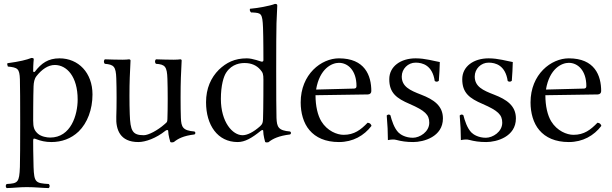

<svg xmlns="http://www.w3.org/2000/svg" viewBox="-20 -718 3139 984"><path d="M159 -351C156 -348 150 -347 150 -354C150 -388 153 -415 153 -415C153 -419 149 -421 141 -421C114 -411 84 -403 18 -394C16 -388 18 -384 20 -378C20 -378 20 -377 20 -377C71 -372 80 -366 82 -312C84 -262 84 88 82 138C79 217 72 222 14 225C8 231 8 240 14 246C54 245 77 241 117 241C161 241 189 245 230 246C236 240 236 231 230 225C162 221 155 217 152 138C150 88 150 2 150 2C150 -10 155 -9 165 -5C188 4 213 10 243 10C296 10 344 -7 383 -44C428 -88 454 -157 454 -234C454 -345 382 -419 285 -419C227 -419 192 -394 159 -351ZM167 -328C194 -362 226 -385 261 -385C322 -385 378 -326 378 -208C378 -130 344 -13 237 -13C220 -13 191 -18 174 -33C155 -50 150 -66 150 -100C150 -100 150 -226 152 -276C153 -296 156 -314 167 -328Z M689 10C726 10 781 -10 828 -48C833 -52 842 -54 842 -47C842 -25 853 10 853 10C860 13 864 12 871 10C892 -7 919 -22 977 -29C983 -35 983 -38 977 -44C916 -49 909 -67 907 -114C905 -164 905 -270 907 -320C908 -349 911 -408 911 -408C911 -411 909 -414 904 -414C899 -413 884 -412 870 -412C839 -412 814 -413 779 -414C773 -408 773 -397 779 -391C826 -388 836 -377 838 -314C840 -264 840 -158 838 -108C837 -90 836 -93 823 -81C788 -50 741 -25 717 -25C658 -25 648 -48 645 -133C643 -183 643 -270 645 -320C646 -349 649 -408 649 -408C649 -411 646 -414 641 -414C636 -413 622 -412 608 -412C577 -412 552 -413 517 -414C511 -408 511 -397 517 -391C563 -387 574 -378 576 -316C578 -266 578 -170 576 -120C573 -54 595 10 689 10Z M1317 -48C1322 -52 1329 -54 1329 -47C1329 -24 1339 10 1339 10C1346 13 1349 12 1355 11C1356 10 1356 10 1357 10C1378 -7 1409 -22 1467 -29C1473 -35 1473 -38 1467 -44C1406 -49 1399 -67 1397 -114C1395 -164 1395 -549 1397 -599C1400 -661 1401 -689 1401 -689C1401 -696 1398 -698 1389 -698C1365 -688 1299 -676 1261 -673C1259 -665 1261 -660 1267 -654C1270 -654 1273 -654 1276 -654C1318 -651 1325 -651 1328 -576C1330 -526 1330 -411 1330 -411C1330 -404 1328 -402 1321 -402C1317 -402 1276 -419 1245 -419C1182 -419 1140 -397 1102 -361C1061 -320 1036 -265 1036 -194C1036 -77 1095 10 1198 10C1235 10 1270 -10 1317 -48ZM1328 -108C1327 -90 1326 -83 1313 -71C1278 -40 1247 -25 1223 -25C1172 -25 1112 -92 1112 -211C1112 -280 1126 -327 1140 -347C1170 -392 1215 -395 1234 -395C1268 -395 1295 -383 1314 -361C1327 -346 1330 -339 1330 -309C1330 -309 1330 -158 1328 -108Z M1864 -89C1829 -53 1796 -27 1741 -27C1707 -27 1657 -47 1627 -96C1608 -127 1597 -175 1597 -230L1865 -234C1876 -234 1883 -241 1883 -251C1883 -331 1850 -419 1717 -419C1627 -419 1521 -338 1521 -193C1521 -140 1535 -87 1566 -51C1598 -13 1648 10 1717 10C1789 10 1846 -23 1884 -73C1881 -83 1875 -88 1864 -89ZM1600 -259C1618 -367 1681 -396 1717 -396C1763 -396 1807 -357 1807 -277C1807 -268 1803 -264 1793 -264Z M1962 -126C1966 -79 1968 -40 1968 0C1978 -2 1987 -3 1992 -3C1999 -3 2004 -3 2011 -1C2037 6 2063 10 2098 10C2151 10 2250 -17 2250 -111C2250 -176 2203 -208 2138 -233C2081 -255 2039 -274 2039 -326C2039 -365 2071 -397 2110 -397C2145 -397 2196 -384 2208 -303C2214 -298 2223 -298 2229 -304C2232 -338 2233 -369 2234 -400C2204 -405 2160 -419 2110 -419C2034 -419 1975 -378 1975 -312C1975 -242 2012 -214 2080 -185C2158 -151 2180 -130 2180 -89C2180 -42 2131 -12 2096 -12C2059 -12 2033 -28 2023 -38C2000 -60 1987 -103 1981 -127C1975 -133 1968 -132 1962 -126Z M2336 -126C2340 -79 2342 -40 2342 0C2352 -2 2361 -3 2366 -3C2373 -3 2378 -3 2385 -1C2411 6 2437 10 2472 10C2525 10 2624 -17 2624 -111C2624 -176 2577 -208 2512 -233C2455 -255 2413 -274 2413 -326C2413 -365 2445 -397 2484 -397C2519 -397 2570 -384 2582 -303C2588 -298 2597 -298 2603 -304C2606 -338 2607 -369 2608 -400C2578 -405 2534 -419 2484 -419C2408 -419 2349 -378 2349 -312C2349 -242 2386 -214 2454 -185C2532 -151 2554 -130 2554 -89C2554 -42 2505 -12 2470 -12C2433 -12 2407 -28 2397 -38C2374 -60 2361 -103 2355 -127C2349 -133 2342 -132 2336 -126Z M3042 -89C3007 -53 2974 -27 2919 -27C2885 -27 2835 -47 2805 -96C2786 -127 2775 -175 2775 -230L3043 -234C3054 -234 3061 -241 3061 -251C3061 -331 3028 -419 2895 -419C2805 -419 2699 -338 2699 -193C2699 -140 2713 -87 2744 -51C2776 -13 2826 10 2895 10C2967 10 3024 -23 3062 -73C3059 -83 3053 -88 3042 -89ZM2778 -259C2796 -367 2859 -396 2895 -396C2941 -396 2985 -357 2985 -277C2985 -268 2981 -264 2971 -264Z"/></svg>

Font: Libertinus Serif Display
Style: Regular
Weight: 400
Designer: Philipp H. Poll, Khaled Hosny
Foundry: Caleb Maclennan
Version: Version 7.050;RELEASE